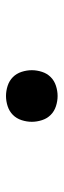

<svg xmlns="http://www.w3.org/2000/svg" viewBox="194 -660 212 640"><g transform="rotate(90 300.0 -340.0)"><path d="M300 -254Q283 -254 266 -259.5Q249 -265 237 -277Q225 -289 219.5 -306Q214 -323 214 -340Q214 -357 219.5 -374Q225 -391 237 -403Q249 -415 266 -420.5Q283 -426 300 -426Q317 -426 334 -420.5Q351 -415 363 -403Q375 -391 380.5 -374Q386 -357 386 -340Q386 -323 380.5 -306Q375 -289 363 -277Q351 -265 334 -259.5Q317 -254 300 -254Z"/></g></svg>

Font: Iosevka Custom Medium Extended
Style: Regular
Weight: 500
Width: 7
Monospace: yes
Designer: Belleve Invis
Foundry: Belleve Invis
Version: Version 11.2.4; ttfautohint (v1.8.4)